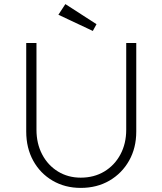

<svg xmlns="http://www.w3.org/2000/svg" viewBox="-20 -910 793 937"><path d="M374 7Q297 7 236.5 -28.5Q176 -64 142 -126Q108 -188 108 -268V-700H158V-277Q158 -209 186 -156Q214 -103 263 -73Q312 -43 374 -43Q439 -43 489 -73Q539 -103 567.5 -156Q596 -209 596 -277V-700H645V-268Q645 -188 610 -126Q575 -64 514 -28.5Q453 7 374 7ZM433 -759 265 -838 299 -890 451 -792Z"/></svg>

Font: Lexend Deca ExtraLight
Style: Regular
Weight: 200
Designer: Bonnie Shaver-Troup, Thomas Jockin
Foundry: Lexend
Version: Version 1.008; ttfautohint (v1.8.4.7-5d5b)